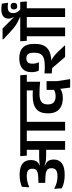

<svg xmlns="http://www.w3.org/2000/svg" viewBox="836 -1782 1018 2729"><g transform="rotate(-90 1344.5 -417.0)"><path d="M978 0V-577H853.5V0ZM1075 -544.5 1068 -638H756L763.5 -544.5ZM801.5 -544.5 794.5 -638H490L497 -544.5ZM580 0H704.5V-578.5H580ZM26 -156 33 -46.5Q70.5 -27 118.8 -16.5Q167 -6 223.5 -6Q336 -6 389 -46.2Q442 -86.5 442 -161.5V-167Q442 -202.5 428.2 -229.2Q414.5 -256 381.2 -275Q348 -294 289.5 -306L288 -350.5Q341.5 -353 373.8 -369.5Q406 -386 420.2 -414Q434.5 -442 434.5 -479.5V-486Q434.5 -536.5 412.8 -572.2Q391 -608 344.8 -627.2Q298.5 -646.5 225.5 -646.5Q173.5 -646.5 130.8 -637.8Q88 -629 54.5 -614L47 -508.5Q84.5 -526 124.5 -535.5Q164.5 -545 207 -545Q264 -545 287.8 -525.5Q311.5 -506 311.5 -466V-460.5Q311.5 -434 299.8 -417.2Q288 -400.5 260.2 -391.8Q232.5 -383 184 -381.5L110 -379V-283L190 -280.5Q236.5 -278.5 264.8 -269.8Q293 -261 305.8 -243.8Q318.5 -226.5 318.5 -199.5V-192Q318.5 -163 306.5 -144.5Q294.5 -126 269.2 -117.2Q244 -108.5 204 -108.5Q154 -108.5 109.8 -121.2Q65.5 -134 26 -156ZM282.5 -360V-296.5L354 -280.5L357 -292Q378.5 -285 397.2 -279.8Q416 -274.5 438.2 -272Q460.5 -269.5 491.5 -269.5H623.5V-369H489.5Q460.5 -369 438.8 -367.8Q417 -366.5 398.2 -364.2Q379.5 -362 358.5 -358.5L357.5 -367Z M1383 -544.5H1636.5L1630 -638H1376ZM1547.5 -577H1427.5V-471.5L1547.5 -471ZM1040 -544.5H1646.5L1640 -638H1033ZM1425 -389 1547.5 -358.5V-578.5H1425ZM1556 -263.5H1432.5V-121L1442.5 -105.5L1464.5 71.5H1585L1556 -115.5ZM1339 -135Q1285 -135 1255.2 -161.5Q1225.5 -188 1225.5 -241.5V-248.5Q1225.5 -308 1261.2 -336.2Q1297 -364.5 1377.5 -364.5Q1417.5 -364.5 1459.8 -362.2Q1502 -360 1547.5 -355.5V-444Q1495.5 -452 1445.2 -456.5Q1395 -461 1348.5 -461Q1221 -461 1159.8 -409Q1098.5 -357 1098.5 -249V-238.5Q1098.5 -169.5 1125.2 -123.8Q1152 -78 1201 -55.2Q1250 -32.5 1317 -32.5Q1365.5 -32.5 1400.8 -44.8Q1436 -57 1457 -78.5L1439 -163Q1420.5 -149.5 1396 -142.2Q1371.5 -135 1339 -135Z M2318 -577H2194V0H2318ZM2156 -544.5H2415.5L2408 -638H2149ZM2123 -638 2129.5 -544.5H2380.5L2373.5 -638ZM2062 0V-7L1972 -102.5Q1951 -125 1930.5 -142.8Q1910 -160.5 1887 -175.5Q1864 -190.5 1835.5 -204V-244L1666 -292V-190L1742.5 -183.5L1899.5 0ZM2085.5 -446.5Q2085.5 -547 2034.5 -599.2Q1983.5 -651.5 1881 -651.5Q1785.5 -651.5 1734.8 -608Q1684 -564.5 1684 -480.5V-474.5Q1684 -445.5 1689.2 -420.8Q1694.5 -396 1707.5 -373H1825Q1814.5 -393.5 1809.5 -415Q1804.5 -436.5 1804.5 -461.5V-466.5Q1804.5 -510.5 1823.8 -530.8Q1843 -551 1881.5 -551Q1921 -551 1940.2 -527.8Q1959.5 -504.5 1959.5 -451V-432Q1959.5 -379.5 1940.8 -348Q1922 -316.5 1880.8 -302.8Q1839.5 -289 1773 -289Q1745.5 -289 1721.2 -289.8Q1697 -290.5 1666 -292.5L1727.5 -196.5Q1749 -195.5 1772.8 -195Q1796.5 -194.5 1819 -194.5Q1952 -194.5 2018.8 -249.5Q2085.5 -304.5 2085.5 -424Z M2592 0V-577H2467.5V0ZM2689 -544.5 2682 -638H2370L2378 -544.5ZM2151.5 -876.5 2259.5 -777Q2286 -752 2309 -733Q2332 -714 2355.2 -698.5Q2378.5 -683 2405.5 -669.5Q2432.5 -656 2465.5 -642.5V-618.5H2561V-633Q2550.5 -642.5 2530.8 -662.2Q2511 -682 2485.8 -707.2Q2460.5 -732.5 2433.5 -759.8Q2406.5 -787 2381 -812.5Q2355.5 -838 2335.2 -858.2Q2315 -878.5 2304.5 -889H2151.5ZM2576.5 -906.5Q2509.5 -906.5 2477.2 -879.2Q2445 -852 2445 -805.5Q2445 -805 2445 -804.5Q2445 -804 2445 -803.5Q2445 -787 2449.8 -770.2Q2454.5 -753.5 2465.5 -736.5Q2463 -734 2456.8 -728.8Q2450.5 -723.5 2447.5 -721Q2448 -720.5 2456 -712Q2464 -703.5 2475.5 -691.2Q2487 -679 2498.8 -666.8Q2510.5 -654.5 2518.5 -645.8Q2526.5 -637 2527.5 -636.5Q2527.5 -635 2527.5 -627.5Q2527.5 -620 2527.5 -618.5Q2528 -618.5 2535.2 -618.5Q2542.5 -618.5 2551.8 -618.5Q2561 -618.5 2568.2 -618.5Q2575.5 -618.5 2576 -618.5Q2576 -619.5 2576 -627.2Q2576 -635 2576 -636Q2557.5 -652.5 2546 -668.2Q2534.5 -684 2529 -700.8Q2523.5 -717.5 2523.5 -737Q2523.5 -737.5 2523.5 -739Q2523.5 -740.5 2523.5 -741Q2523.5 -778 2544.2 -796.8Q2565 -815.5 2608.5 -815.5Q2624.5 -815.5 2639.8 -814.2Q2655 -813 2670 -810.5L2658 -898Q2638.5 -902.5 2618.2 -904.5Q2598 -906.5 2576.5 -906.5ZM2623 -680.5Q2646.5 -680.5 2658 -692.5Q2669.5 -704.5 2669.5 -725.5Q2669.5 -726 2669.5 -727Q2669.5 -728 2669.5 -728Q2669.5 -749 2658.2 -761.8Q2647 -774.5 2623 -774.5Q2598.5 -774.5 2587 -761.5Q2575.5 -748.5 2575.5 -728Q2575.5 -728 2575.5 -726.8Q2575.5 -725.5 2575.5 -725.5Q2575.5 -704.5 2587 -692.5Q2598.5 -680.5 2623 -680.5Z"/></g></svg>

Font: Anek Devanagari SemiBold
Style: Regular
Weight: 600
Designer: Kailash Malviya (Devanagari) & Yesha Goshar (Latin)
Foundry: Ek Type
Version: Version 1.003